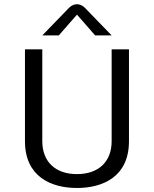

<svg xmlns="http://www.w3.org/2000/svg" viewBox="-20 -887 740 923"><path d="M350 -816.7 437.5 -716.7H516.7L391.7 -845.8C391.7 -845.8 375 -866.7 350 -866.7C325 -866.7 308.3 -845.8 308.3 -845.8L183.3 -716.7H262.5ZM100 -650V-208.3C100 -37.5 225.8 16.7 350 16.7C474.2 16.7 600 -37.5 600 -208.3V-650H516.7V-208.3C516.7 -109.2 453.3 -50 350 -50C246.7 -50 183.3 -109.2 183.3 -208.3V-650Z"/></svg>

Font: BoonHome
Style: Book
Weight: 400
Designer: Sungsit Sawaiwan
Foundry: Sungsit Sawaiwan
Version: Version 0.2